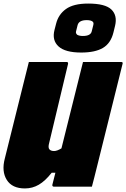

<svg xmlns="http://www.w3.org/2000/svg" viewBox="-21 -1048 709 1078"><path d="M119 10Q47 10 17 -38Q-13 -86 6 -158Q34 -268 61 -379Q88 -490 116 -600Q122 -625 128.5 -650Q135 -675 141 -700H353Q363 -700 361 -689Q335 -578 308 -467Q281 -356 255 -245Q248 -220 256 -210Q264 -200 283 -200Q299 -200 324 -215Q354 -336 384.5 -457.5Q415 -579 445 -700H659Q671 -700 667 -689L523 -110Q516 -80 508.5 -52Q501 -24 495 0H281Q276 0 274 -3.5Q272 -7 273 -11Q281 -43 290 -78H269Q233 -32 197 -11Q161 10 119 10ZM474 -1028Q570 -1028 604.5 -994.5Q639 -961 625 -903L616 -866Q601 -805 557 -779Q513 -753 435 -753Q345 -753 307.5 -787.5Q270 -822 285 -880L294 -915Q307 -967 349.5 -997.5Q392 -1028 474 -1028ZM466 -935Q423 -935 415 -908L406 -872Q403 -862 412 -853Q424 -846 444 -846Q488 -846 494 -872L503 -908Q506 -920 500 -926Q490 -935 466 -935Z"/></svg>

Font: Recursive Mn Lnr St XBk
Style: Italic
Weight: 1000
Italic angle: -15°
Monospace: yes
Version: Version 1.079;hotconv 1.0.112;makeotfexe 2.5.65598; ttfautoh